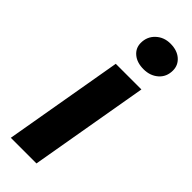

<svg xmlns="http://www.w3.org/2000/svg" viewBox="-246 -764 789 789"><g transform="rotate(45 149.0 -369.0)"><path d="M112.2 -520H261.2L171.2 0H22.2ZM124 -653.6Q124 -690 149.5 -713.9Q175 -737.8 212.6 -737.8Q251.4 -737.8 274.7 -717.6Q298 -697.4 298 -666.5Q298 -629.6 272.4 -607.2Q246.8 -584.8 208.6 -584.8Q170.4 -584.8 147.2 -604.1Q124 -623.3 124 -653.6Z"/></g></svg>

Font: Fixel Italic Variable 20240409 Display Thin
Style: Italic
Weight: 100
Italic angle: -10°
Designer: AlfaBravo + MacPaw
Foundry: Kyrylo Tkachov, Marchela Mozhyna, Serhii Makarenko, Maria Weinstein, Zakhar Kryvoshyya
Version: Version 1.211;Glyphs 3.2 (3225)